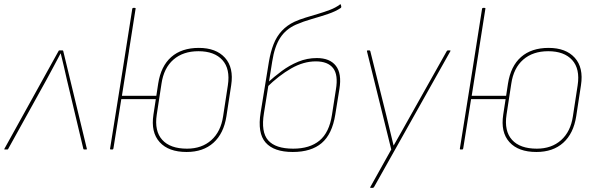

<svg xmlns="http://www.w3.org/2000/svg" viewBox="-30 -721 2875 926"><path d="M-7 0Q-11 0 -9 -3L253 -476Q254 -478 257 -478H271Q274 -478 275 -475L389 -3Q390 0 385 0H376Q373 0 372 -3L292 -339Q285 -370 278 -400.5Q271 -431 263 -463H262Q246 -432 228.5 -400Q211 -368 194 -336L9 -2Q8 0 5 0Z M563 -393 608 -679Q609 -683 613 -683H620Q625 -683 624 -679L579 -393ZM870 12Q783 12 740 -35.5Q697 -83 710 -168L733 -318Q746 -402 796 -446Q846 -490 929 -490Q1012 -490 1055 -442.5Q1098 -395 1085 -310L1062 -160Q1049 -77 999.5 -32.5Q950 12 870 12ZM505 0Q500 0 501 -5L576 -474Q577 -478 581 -478H588Q593 -478 592 -474L558 -259H733L730 -243H555L517 -5Q516 0 512 0ZM872 -4Q943 -4 989 -45Q1035 -86 1046 -160L1069 -310Q1081 -389 1042.5 -431.5Q1004 -474 927 -474Q853 -474 806.5 -433.5Q760 -393 749 -318L726 -168Q714 -89 752.5 -46.5Q791 -4 872 -4Z M1382 12Q1291 12 1251 -33.5Q1211 -79 1227 -178L1267 -424Q1275 -471 1289.5 -508Q1304 -545 1329 -572Q1354 -599 1390 -616Q1414 -627 1443.5 -636Q1473 -645 1503.5 -654Q1534 -663 1561.5 -673.5Q1589 -684 1609 -699Q1611 -701 1612 -700.5Q1613 -700 1614 -698L1616 -689Q1616 -685 1614 -683Q1589 -666 1552 -653.5Q1515 -641 1474.5 -629.5Q1434 -618 1397 -602Q1348 -580 1321 -538Q1294 -496 1283 -425L1243 -175Q1228 -84 1263.5 -44Q1299 -4 1384 -4Q1464 -4 1511 -43Q1558 -82 1571 -167L1590 -289Q1602 -360 1576.5 -392.5Q1551 -425 1493 -425Q1434 -425 1374.5 -391Q1315 -357 1256 -299L1258 -320Q1292 -351 1329 -378.5Q1366 -406 1408.5 -423.5Q1451 -441 1498 -441Q1561 -441 1590 -403.5Q1619 -366 1607 -292L1587 -168Q1572 -74 1521.5 -31Q1471 12 1382 12Z M1758 185Q1756 185 1755.5 183.5Q1755 182 1756 181L1857 0L1740 -473Q1739 -476 1740.5 -477Q1742 -478 1744 -478H1751Q1755 -478 1756 -474L1833 -165Q1842 -129 1850.5 -92.5Q1859 -56 1868 -20H1869Q1889 -55 1909 -90.5Q1929 -126 1948 -160L2125 -475Q2127 -477 2128 -477.5Q2129 -478 2131 -478H2139Q2141 -478 2142.5 -477Q2144 -476 2142 -474L1774 181Q1771 185 1768 185Z M2250 -393 2295 -679Q2296 -683 2300 -683H2307Q2312 -683 2311 -679L2266 -393ZM2557 12Q2470 12 2427 -35.5Q2384 -83 2397 -168L2420 -318Q2433 -402 2483 -446Q2533 -490 2616 -490Q2699 -490 2742 -442.5Q2785 -395 2772 -310L2749 -160Q2736 -77 2686.5 -32.5Q2637 12 2557 12ZM2192 0Q2187 0 2188 -5L2263 -474Q2264 -478 2268 -478H2275Q2280 -478 2279 -474L2245 -259H2420L2417 -243H2242L2204 -5Q2203 0 2199 0ZM2559 -4Q2630 -4 2676 -45Q2722 -86 2733 -160L2756 -310Q2768 -389 2729.5 -431.5Q2691 -474 2614 -474Q2540 -474 2493.5 -433.5Q2447 -393 2436 -318L2413 -168Q2401 -89 2439.5 -46.5Q2478 -4 2559 -4Z"/></svg>

Font: Sofia Sans Hairline
Style: Italic
Weight: 1
Italic angle: -9°
Designer: Botio Nikoltchev, Ani Petrova
Foundry: lettersoup
Version: Version 4.102